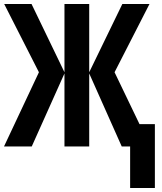

<svg xmlns="http://www.w3.org/2000/svg" viewBox="-28 -734 810 962"><path d="M585 -714 419 -372V-714H295V-372L130 -714H-7L167 -372L-8 0H131L295 -366V0H419V-366L582 0H624V208H748V-112H671L546 -372L721 -714Z"/></svg>

Font: Noto Sans UI Condensed
Style: Bold
Weight: 700
Width: 3
Designer: Monotype Design Team
Foundry: Monotype Imaging Inc.
Version: 1.001